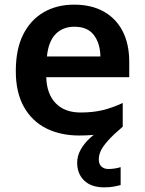

<svg xmlns="http://www.w3.org/2000/svg" viewBox="-20 -573 622 826"><path d="M405 113Q405 133 416.5 143.5Q428 154 446 154Q462 154 476 151.5Q490 149 499 146V223Q484 227 467.5 230Q451 233 428 233Q373 233 342.5 204Q312 175 312 127Q312 98 327 71Q342 44 366 22Q390 0 416 -16L508 -28Q468 6 445.5 31Q423 56 414 75Q405 94 405 113ZM299 -553Q373 -553 426 -523.5Q479 -494 507.5 -439Q536 -384 536 -307V-241H179Q181 -169 219.5 -129Q258 -89 327 -89Q379 -89 421 -99Q463 -109 508 -130V-28Q467 -8 424 1Q381 10 321 10Q241 10 179.5 -20.5Q118 -51 83 -113Q48 -175 48 -267Q48 -361 79.5 -424Q111 -487 167.5 -520Q224 -553 299 -553ZM300 -458Q250 -458 219 -426Q188 -394 182 -330H412Q411 -386 384 -422Q357 -458 300 -458Z"/></svg>

Font: Noto Sans Kawi SemiBold
Style: Regular
Weight: 600
Designer: Fadhl Haqq
Version: Version 1.000